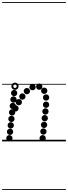

<svg xmlns="http://www.w3.org/2000/svg" viewBox="-25 -1349 649 1832"><path d="M122.6 -284.5Q110 -284.5 101.2 -293.2Q92.5 -301.9 92.5 -314.4Q92.5 -327 101.2 -335.8Q109.9 -344.5 122.4 -344.5Q135 -344.5 143.8 -335.8Q152.5 -327.1 152.5 -314.6Q152.5 -302 143.8 -293.2Q135.1 -284.5 122.6 -284.5ZM154.6 -344Q142 -344 133.2 -352.7Q124.5 -361.4 124.5 -373.9Q124.5 -386.5 133.2 -395.2Q141.9 -404 154.4 -404Q167 -404 175.8 -395.3Q184.5 -386.6 184.5 -374.1Q184.5 -361.5 175.8 -352.8Q167.1 -344 154.6 -344ZM188.6 -398Q176 -398 167.2 -406.7Q158.5 -415.4 158.5 -427.9Q158.5 -440.5 167.2 -449.2Q175.9 -458 188.4 -458Q201 -458 209.8 -449.3Q218.5 -440.6 218.5 -428.1Q218.5 -415.5 209.8 -406.8Q201.1 -398 188.6 -398ZM231.6 -449.5Q219 -449.5 210.2 -458.2Q201.5 -466.9 201.5 -479.4Q201.5 -492 210.2 -500.8Q218.9 -509.5 231.4 -509.5Q244 -509.5 252.8 -500.8Q261.5 -492.1 261.5 -479.6Q261.5 -467 252.8 -458.2Q244.1 -449.5 231.6 -449.5ZM285.6 -487.5Q273 -487.5 264.2 -496.2Q255.5 -504.9 255.5 -517.4Q255.5 -530 264.2 -538.8Q272.9 -547.5 285.4 -547.5Q298 -547.5 306.8 -538.8Q315.5 -530.1 315.5 -517.6Q315.5 -505 306.8 -496.2Q298.1 -487.5 285.6 -487.5ZM349.6 -492Q337 -492 328.2 -500.7Q319.5 -509.4 319.5 -521.9Q319.5 -534.5 328.2 -543.2Q336.9 -552 349.4 -552Q362 -552 370.8 -543.3Q379.5 -534.6 379.5 -522.1Q379.5 -509.5 370.8 -500.8Q362.1 -492 349.6 -492ZM397.1 -453Q384.5 -453 375.8 -461.7Q367 -470.4 367 -482.9Q367 -495.5 375.7 -504.2Q384.4 -513 396.9 -513Q409.5 -513 418.2 -504.3Q427 -495.6 427 -483.1Q427 -470.5 418.3 -461.8Q409.6 -453 397.1 -453ZM415.1 -388.5Q402.5 -388.5 393.8 -397.2Q385 -405.9 385 -418.4Q385 -431 393.7 -439.8Q402.4 -448.5 414.9 -448.5Q427.5 -448.5 436.2 -439.8Q445 -431.1 445 -418.6Q445 -406 436.3 -397.2Q427.6 -388.5 415.1 -388.5ZM414.6 -319.5Q402 -319.5 393.2 -328.2Q384.5 -336.9 384.5 -349.4Q384.5 -362 393.2 -370.8Q401.9 -379.5 414.4 -379.5Q427 -379.5 435.8 -370.8Q444.5 -362.1 444.5 -349.6Q444.5 -337 435.8 -328.2Q427.1 -319.5 414.6 -319.5ZM408.6 -255.5Q396 -255.5 387.2 -264.2Q378.5 -272.9 378.5 -285.4Q378.5 -298 387.2 -306.8Q395.9 -315.5 408.4 -315.5Q421 -315.5 429.8 -306.8Q438.5 -298.1 438.5 -285.6Q438.5 -273 429.8 -264.2Q421.1 -255.5 408.6 -255.5ZM402.1 -191.5Q389.5 -191.5 380.8 -200.2Q372 -208.9 372 -221.4Q372 -234 380.7 -242.8Q389.4 -251.5 401.9 -251.5Q414.5 -251.5 423.2 -242.8Q432 -234.1 432 -221.6Q432 -209 423.3 -200.2Q414.6 -191.5 402.1 -191.5ZM395.6 -127.5Q383 -127.5 374.2 -136.2Q365.5 -144.9 365.5 -157.4Q365.5 -170 374.2 -178.8Q382.9 -187.5 395.4 -187.5Q408 -187.5 416.8 -178.8Q425.5 -170.1 425.5 -157.6Q425.5 -145 416.8 -136.2Q408.1 -127.5 395.6 -127.5ZM389.1 -64Q376.5 -64 367.8 -72.7Q359 -81.4 359 -93.9Q359 -106.5 367.7 -115.2Q376.4 -124 388.9 -124Q401.5 -124 410.2 -115.3Q419 -106.6 419 -94.1Q419 -81.5 410.3 -72.8Q401.6 -64 389.1 -64ZM382.1 0Q369.5 0 360.8 -8.7Q352 -17.4 352 -29.9Q352 -42.5 360.7 -51.2Q369.4 -60 381.9 -60Q394.5 -60 403.2 -51.3Q412 -42.6 412 -30.1Q412 -17.5 403.3 -8.8Q394.6 0 382.1 0ZM110.1 -431Q97.5 -431 88.8 -439.7Q80 -448.4 80 -460.9Q80 -473.5 88.7 -482.2Q97.4 -491 109.9 -491Q122.5 -491 131.2 -482.3Q140 -473.6 140 -461.1Q140 -448.5 131.3 -439.8Q122.6 -431 110.1 -431ZM103.6 -369.5Q91 -369.5 82.2 -378.2Q73.5 -386.9 73.5 -399.4Q73.5 -412 82.2 -420.8Q90.9 -429.5 103.4 -429.5Q116 -429.5 124.8 -420.8Q133.5 -412.1 133.5 -399.6Q133.5 -387 124.8 -378.2Q116.1 -369.5 103.6 -369.5ZM97.1 -308Q84.5 -308 75.8 -316.7Q67 -325.4 67 -337.9Q67 -350.5 75.7 -359.2Q84.4 -368 96.9 -368Q109.5 -368 118.2 -359.3Q127 -350.6 127 -338.1Q127 -325.5 118.3 -316.8Q109.6 -308 97.1 -308ZM90.6 -246.5Q78 -246.5 69.2 -255.2Q60.5 -263.9 60.5 -276.4Q60.5 -289 69.2 -297.8Q77.9 -306.5 90.4 -306.5Q103 -306.5 111.8 -297.8Q120.5 -289.1 120.5 -276.6Q120.5 -264 111.8 -255.2Q103.1 -246.5 90.6 -246.5ZM84.1 -184.5Q71.5 -184.5 62.8 -193.2Q54 -201.9 54 -214.4Q54 -227 62.7 -235.8Q71.4 -244.5 83.9 -244.5Q96.5 -244.5 105.2 -235.8Q114 -227.1 114 -214.6Q114 -202 105.3 -193.2Q96.6 -184.5 84.1 -184.5ZM77.6 -123Q65 -123 56.2 -131.7Q47.5 -140.4 47.5 -152.9Q47.5 -165.5 56.2 -174.2Q64.9 -183 77.4 -183Q90 -183 98.8 -174.3Q107.5 -165.6 107.5 -153.1Q107.5 -140.5 98.8 -131.8Q90.1 -123 77.6 -123ZM71.1 -61.5Q58.5 -61.5 49.8 -70.2Q41 -78.9 41 -91.4Q41 -104 49.7 -112.8Q58.4 -121.5 70.9 -121.5Q83.5 -121.5 92.2 -112.8Q101 -104.1 101 -91.6Q101 -79 92.3 -70.2Q83.6 -61.5 71.1 -61.5ZM64.6 0Q52 0 43.2 -8.7Q34.5 -17.4 34.5 -29.9Q34.5 -42.5 43.2 -51.2Q51.9 -60 64.4 -60Q77 -60 85.8 -51.3Q94.5 -42.6 94.5 -30.1Q94.5 -17.5 85.8 -8.8Q77.1 0 64.6 0ZM118.2 -491.5Q104 -491.5 93.8 -501.7Q83.5 -511.8 83.5 -526.2Q83.5 -540.5 93.7 -550.5Q103.8 -560.5 118.2 -560.5Q132.5 -560.5 142.5 -550.4Q152.5 -540.4 152.5 -526.2Q152.5 -512 142.4 -501.8Q132.4 -491.5 118.2 -491.5ZM118.2 -509.5Q125 -509.5 129.8 -514.4Q134.5 -519.3 134.5 -526Q134.5 -533 129.7 -537.8Q124.9 -542.5 118 -542.5Q111.5 -542.5 106.5 -537.8Q101.5 -533 101.5 -526Q101.5 -519.3 106.5 -514.4Q111.5 -509.5 118.2 -509.5ZM-5 455H604V463H-5ZM-5 -16H604V0H-5ZM-5 -549H604V-541H-5ZM-5 -1329H604V-1321H-5Z"/></svg>

Font: Edu SA Dotted Guide
Style: Regular
Weight: 400
Designer: Tina and Corey Anderson, Eben Sorkin, Mirko Velimirovic
Foundry: Google for Education
Version: Version 2.000